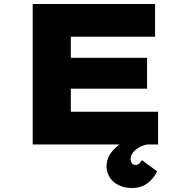

<svg xmlns="http://www.w3.org/2000/svg" viewBox="-20 -720 921 957"><path d="M143 0V-700H753V-537H333V-163H768V0ZM245 -278V-432H713V-278ZM637 217Q601 217 572.5 203.5Q544 190 527.5 165Q511 140 511 108Q511 82 523.5 58Q536 34 558.5 14Q581 -6 613 -22Q645 -38 683 -48L715 0Q691 4 672 15.5Q653 27 642 41.5Q631 56 631 73Q631 85 637.5 93.5Q644 102 655 102Q666 102 673 96Q680 90 687 78L763 134Q746 170 715 193.5Q684 217 637 217Z"/></svg>

Font: Lexend Peta ExtraBold
Style: Regular
Weight: 800
Version: Version 1.007